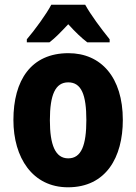

<svg xmlns="http://www.w3.org/2000/svg" viewBox="-20 -786 580 816"><path d="M342 -766H198C178 -727 126 -656 94 -619V-606H190C214 -624 239 -650 270 -683C300 -650 326 -625 351 -606H446V-619C409 -665 367 -721 342 -766ZM502 -276C502 -458 409 -560 271 -560C112 -560 37 -445 37 -276C37 -116 118 10 269 10C431 10 502 -118 502 -276ZM192 -275C192 -383 215 -436 270 -436C326 -436 347 -383 347 -276C347 -169 326 -113 270 -113C215 -113 192 -170 192 -275Z"/></svg>

Font: Noto Sans Khmer Condensed ExtraBold
Style: Regular
Weight: 800
Width: 3
Designer: Danh Hong and the Monotype Design Team
Foundry: Monotype Imaging Inc.
Version: Version 2.004